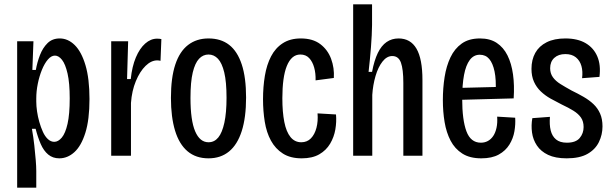

<svg xmlns="http://www.w3.org/2000/svg" viewBox="-20 -717 2824 884"><path d="M59 147V-253V-527H134L129 -395H145Q151 -430 164 -463.5Q177 -497 199 -518.5Q221 -540 255 -540Q293 -540 324 -509.5Q355 -479 373.5 -417Q392 -355 392 -261Q392 -166 373 -105.5Q354 -45 322.5 -16.5Q291 12 253 12Q223 12 202 -5.5Q181 -23 167.5 -54Q154 -85 144 -124H127Q134 -84 138 -47.5Q142 -11 144.5 19.5Q147 50 147 70V147ZM230 -64Q248 -64 264.5 -83.5Q281 -103 291 -147Q301 -191 301 -264Q301 -335 291 -378.5Q281 -422 265.5 -441.5Q250 -461 233 -461Q216 -461 200.5 -443Q185 -425 173 -395.5Q161 -366 154 -331.5Q147 -297 147 -264V-249Q147 -229 150.5 -204.5Q154 -180 161 -155.5Q168 -131 177.5 -110Q187 -89 200.5 -76.5Q214 -64 230 -64Z M492 0V-323V-527H570L565 -353H582Q588 -411 605.5 -452.5Q623 -494 648.5 -516.5Q674 -539 703 -539Q709 -539 714 -538.5Q719 -538 723 -537L719 -437Q716 -438 711.5 -438.5Q707 -439 704 -439Q676 -439 650 -413.5Q624 -388 605.5 -343.5Q587 -299 583 -243V0Z M940 12Q882 12 843.5 -20.5Q805 -53 786 -115.5Q767 -178 767 -266Q767 -359 787 -419.5Q807 -480 846 -510Q885 -540 940 -540Q997 -540 1035 -510.5Q1073 -481 1093 -420.5Q1113 -360 1113 -268Q1113 -176 1093 -113.5Q1073 -51 1034.5 -19.5Q996 12 940 12ZM940 -62Q967 -62 985 -84Q1003 -106 1013 -152Q1023 -198 1023 -267Q1023 -340 1012.5 -383.5Q1002 -427 983.5 -446.5Q965 -466 940 -466Q915 -466 896.5 -446.5Q878 -427 867.5 -383.5Q857 -340 857 -266Q857 -163 878.5 -112.5Q900 -62 940 -62Z M1369 12Q1317 12 1282.5 -10Q1248 -32 1227.5 -69.5Q1207 -107 1199 -156.5Q1191 -206 1191 -260Q1191 -317 1199.5 -368Q1208 -419 1228 -457.5Q1248 -496 1282 -518Q1316 -540 1365 -540Q1420 -540 1454.5 -514Q1489 -488 1504.5 -446Q1520 -404 1517 -358L1433 -347Q1434 -379 1426.5 -406Q1419 -433 1403.5 -449.5Q1388 -466 1363 -466Q1342 -466 1326.5 -452.5Q1311 -439 1300.5 -413Q1290 -387 1285 -349.5Q1280 -312 1280 -265Q1280 -201 1289 -155.5Q1298 -110 1317.5 -86Q1337 -62 1367 -62Q1394 -62 1411.5 -80Q1429 -98 1437 -128.5Q1445 -159 1442 -195L1527 -190Q1530 -156 1524 -121Q1518 -86 1500 -55.5Q1482 -25 1450 -6.5Q1418 12 1369 12Z M1606 0V-343V-697H1693V-602Q1693 -581 1691.5 -554.5Q1690 -528 1688 -500Q1686 -472 1683 -443Q1680 -414 1677 -386H1693Q1703 -439 1719.5 -473Q1736 -507 1760 -523.5Q1784 -540 1815 -540Q1870 -540 1897.5 -493Q1925 -446 1925 -348V0H1837V-335Q1837 -398 1826 -428.5Q1815 -459 1786 -459Q1761 -459 1741 -433.5Q1721 -408 1709 -367Q1697 -326 1694 -280V0Z M2196 12Q2143 12 2108.5 -10Q2074 -32 2054.5 -69.5Q2035 -107 2027 -155Q2019 -203 2019 -256Q2019 -311 2027 -362Q2035 -413 2054 -453Q2073 -493 2106 -516.5Q2139 -540 2190 -540Q2236 -540 2267 -519.5Q2298 -499 2316.5 -462Q2335 -425 2342 -374.5Q2349 -324 2345 -264L2084 -257V-312L2282 -317L2262 -294Q2265 -350 2257 -388Q2249 -426 2232.5 -445.5Q2216 -465 2189 -465Q2161 -465 2143 -441Q2125 -417 2116.5 -372Q2108 -327 2108 -262Q2108 -165 2127.5 -112.5Q2147 -60 2194 -60Q2212 -60 2226.5 -68Q2241 -76 2251 -91Q2261 -106 2266 -128.5Q2271 -151 2269 -180L2352 -175Q2354 -145 2348.5 -112.5Q2343 -80 2325.5 -51.5Q2308 -23 2276.5 -5.5Q2245 12 2196 12Z M2589 12Q2537 12 2503.5 -4Q2470 -20 2452 -47Q2434 -74 2429.5 -107Q2425 -140 2431 -173L2512 -179Q2509 -143 2515.5 -116.5Q2522 -90 2540 -75Q2558 -60 2590 -60Q2631 -60 2649 -81.5Q2667 -103 2667 -132Q2667 -158 2655 -175.5Q2643 -193 2620.5 -207Q2598 -221 2566 -236Q2540 -249 2515 -263Q2490 -277 2470 -296Q2450 -315 2438.5 -340.5Q2427 -366 2427 -400Q2427 -442 2444.5 -473.5Q2462 -505 2497 -522.5Q2532 -540 2583 -540Q2639 -540 2676 -518.5Q2713 -497 2730 -457.5Q2747 -418 2740 -363L2660 -357Q2664 -388 2657 -413Q2650 -438 2631.5 -453Q2613 -468 2583 -468Q2551 -468 2532 -450.5Q2513 -433 2513 -403Q2513 -379 2525.5 -361.5Q2538 -344 2560.5 -330Q2583 -316 2612 -300Q2641 -286 2667 -271Q2693 -256 2712.5 -237.5Q2732 -219 2743 -194Q2754 -169 2754 -135Q2754 -97 2737.5 -63Q2721 -29 2685 -8.5Q2649 12 2589 12Z"/></svg>

Font: Bricolage Grotesque 24pt Condensed
Style: Regular
Weight: 400
Width: 3
Designer: Mathieu Triay
Foundry: Atelier Triay
Version: Version 1.001;gftools[0.9.33.dev8+g029e19f]